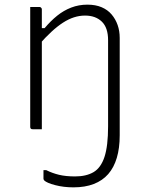

<svg xmlns="http://www.w3.org/2000/svg" viewBox="-20 -556 640 826"><path d="M303 203Q351 203 382.5 184.5Q414 166 429.5 119Q445 72 445 -13L495 -1Q495 4 495 8.5Q495 13 495 17Q495 21 495 26Q495 81 482.5 123Q470 165 445.5 193Q421 221 383.5 235.5Q346 250 296 250Q254 250 217.5 240.5Q181 231 170 220Q169 218 168 216.5Q167 215 167 212Q167 203 167 194Q167 185 167 176H179Q205 189 234 196Q263 203 303 203ZM356 -536Q391 -536 417 -525Q443 -514 460 -494Q477 -474 486 -448.5Q495 -423 495 -393Q495 -345 495 -297Q495 -249 495 -201.5Q495 -154 495 -106Q495 -79 495 -52.5Q495 -26 495 0Q485 0 475.5 0Q466 0 456 0Q451 0 448 -3Q445 -6 445 -11Q445 -58 445 -104.5Q445 -151 445 -197.5Q445 -244 445 -290.5Q445 -337 445 -383Q445 -437 418 -463Q391 -489 346 -489Q322 -489 298.5 -481.5Q275 -474 251 -458.5Q227 -443 201.5 -419.5Q176 -396 147 -363V-435H172Q198 -466 226 -488.5Q254 -511 286.5 -523.5Q319 -536 356 -536ZM149 -526Q153 -526 155 -524.5Q157 -523 158.5 -521Q160 -519 160 -515Q160 -430 160 -344Q160 -258 160 -172Q160 -86 160 0Q154 0 147.5 0Q141 0 134.5 0Q128 0 121 0Q118 0 116 -0.5Q114 -1 112.5 -2.5Q111 -4 110.5 -6Q110 -8 110 -11Q110 -63 110 -115Q110 -167 110 -218.5Q110 -270 110 -322Q110 -374 110 -426Q110 -462 110 -488Q110 -514 110 -526Q117 -526 123.5 -526Q130 -526 136.5 -526Q143 -526 149 -526Z"/></svg>

Font: Recursive Light
Style: Regular
Weight: 300
Version: Version 1.085